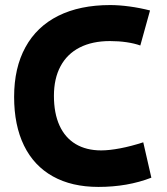

<svg xmlns="http://www.w3.org/2000/svg" viewBox="-20 -733 664 763"><path d="M36.1 -348.1Q36.1 -463.4 81.1 -545.4Q126 -627.4 211.7 -670.2Q297.4 -712.9 418 -712.9Q453.1 -712.9 494.6 -707.3Q536.1 -701.7 576.2 -691.4L537.6 -552.2Q514.6 -560.5 483.2 -565.2Q451.7 -569.8 417 -569.8Q346.7 -569.8 296.6 -544.2Q246.6 -518.6 220.5 -469.7Q194.3 -420.9 194.3 -352.1Q194.3 -283.2 216.3 -234.6Q238.3 -186 280.5 -160.6Q322.8 -135.3 382.3 -135.3Q414.1 -135.3 457.8 -143.6Q501.5 -151.9 549.3 -167.5L581.5 -26.9Q486.8 9.8 371.1 9.8Q265.1 9.8 189.9 -32.2Q114.7 -74.2 75.4 -154.5Q36.1 -234.9 36.1 -348.1Z"/></svg>

Font: Selawik
Style: Bold
Weight: 700
Designer: Aaron Bell
Foundry: Microsoft Corporation
Version: Version 1.01